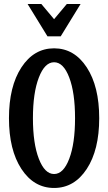

<svg xmlns="http://www.w3.org/2000/svg" viewBox="-20 -932 542 962"><path d="M383.8 -912.1 284.2 -750H217.8L118.2 -912.1H187L251 -835.9L314.9 -912.1ZM87.4 -594.5Q149.9 -689.9 251 -689.9Q352.1 -689.9 414.6 -594.5Q477.1 -499 477.1 -339.8Q477.1 -180.7 414.6 -85.4Q352.1 9.8 251 9.8Q149.9 9.8 87.4 -85.4Q24.9 -180.7 24.9 -339.8Q24.9 -499 87.4 -594.5ZM356 -339.8Q356 -467.3 326.9 -543.7Q297.9 -620.1 251 -620.1Q204.1 -620.1 174.6 -543.5Q145 -466.8 145 -339.8Q145 -212.9 174.6 -136.5Q204.1 -60.1 251 -60.1Q297.9 -60.1 326.9 -136.5Q356 -212.9 356 -339.8Z"/></svg>

Font: Margherita Bold
Style: Regular
Weight: 700
Designer: James Puckett
Foundry: Dunwich Type Founders
Version: Version 1.008;hotconv 1.0.109;makeotfexe 2.5.65596